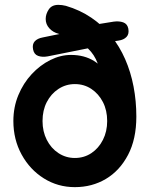

<svg xmlns="http://www.w3.org/2000/svg" viewBox="-20 -760 616 790"><path d="M288 10Q218 10 160.5 -26Q103 -62 69 -124Q35 -186 35 -262Q35 -319 55.5 -368.5Q76 -418 110.5 -455Q145 -492 187 -513Q229 -534 272 -534Q327 -534 367 -509Q407 -484 431 -440.5Q455 -397 463 -342L399 -383Q399 -441 388 -480.5Q377 -520 355 -546.5Q333 -573 299.5 -590.5Q266 -608 221 -621Q198 -627 183 -643.5Q168 -660 168 -682Q168 -702 180.5 -721Q193 -740 220 -740Q235 -740 251 -736Q309 -719 356 -687Q403 -655 437.5 -612Q472 -569 495 -516.5Q518 -464 529.5 -404Q541 -344 541 -280Q541 -188 507 -123Q473 -58 416 -24Q359 10 288 10ZM288 -110Q326 -110 356 -130Q386 -150 403.5 -184.5Q421 -219 421 -262Q421 -306 403.5 -340Q386 -374 356 -394Q326 -414 288 -414Q251 -414 220.5 -394Q190 -374 172.5 -340Q155 -306 155 -262Q155 -219 172.5 -184.5Q190 -150 220.5 -130Q251 -110 288 -110ZM351 -563 176 -528Q154 -524 137 -530Q120 -536 116 -557Q112 -578 123 -590Q134 -602 156 -606L273 -630L336 -653L448 -671Q470 -674 487 -668Q504 -662 508 -642Q512 -620 500.5 -608Q489 -596 468 -593L396 -582Z"/></svg>

Font: Quicksand Variable Light
Style: Regular
Weight: 300
Designer: Andrew Paglinawan
Foundry: Andrew Paglinawan
Version: Version 3.004